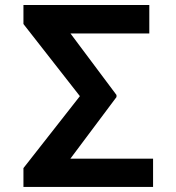

<svg xmlns="http://www.w3.org/2000/svg" viewBox="-20 -740 698 760"><path d="M585.9 0H72.8V-74.6L296.2 -359.4L72.8 -644.9V-720.2H571V-607.6H258.9L441.1 -364V-355.8L258.5 -111.9H585.9Z"/></svg>

Font: Interop SemBd
Style: Regular
Weight: 600
Designer: Rasmus Andersson, Google, Jang Haemin
Foundry: jhaemin
Version: Version 1.008